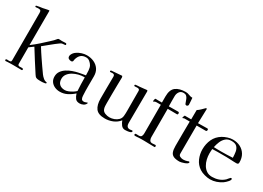

<svg xmlns="http://www.w3.org/2000/svg" viewBox="-16 -1517 3103 2264"><g transform="rotate(30 1535.5 -385.0)"><path d="M591 -15Q591 -8 577 -5Q563 -2 547.5 -1Q532 0 526 0Q512 0 495 -0.5Q478 -1 464 -5Q451 -9 442.5 -19Q434 -29 428 -39Q383 -108 339 -177Q295 -246 252 -316L194 -273V-49Q194 -25 218 -25Q227 -25 236 -25.5Q245 -26 253 -26Q258 -26 263.5 -23Q269 -20 269 -14Q269 -2 258 -2Q230 -2 203 -2.5Q176 -3 148 -3Q129 -3 108.5 -2.5Q88 -2 68 -1Q62 -1 55.5 0Q49 1 42 1Q38 1 35.5 -3.5Q33 -8 33 -12Q33 -19 39 -21Q45 -23 50 -23Q55 -23 61 -22.5Q67 -22 72 -22Q88 -22 97 -25.5Q106 -29 106 -47V-691Q106 -714 98 -722Q90 -730 66 -730Q58 -730 50 -728.5Q42 -727 34 -727Q24 -727 24 -737Q24 -744 32 -746Q51 -751 71.5 -753.5Q92 -756 111 -759Q120 -761 136 -764.5Q152 -768 167.5 -771Q183 -774 189 -774Q194 -774 194 -768L193 -303Q244 -341 291 -383Q338 -425 384 -468Q401 -483 416 -498.5Q431 -514 444 -531Q450 -538 461 -538Q471 -538 480.5 -537Q490 -536 500 -536Q512 -536 524.5 -537Q537 -538 549 -538Q564 -538 564 -522Q564 -514 552 -514Q536 -513 521 -511Q506 -509 492 -498Q447 -466 404 -430Q361 -394 317 -359Q335 -328 355 -298.5Q375 -269 394 -240Q421 -200 448.5 -160.5Q476 -121 504 -82Q518 -63 539.5 -44.5Q561 -26 585 -24Q591 -23 591 -15Z M954 -117Q950 -162 949.5 -207.5Q949 -253 948 -299H934Q903 -299 865.5 -289.5Q828 -280 794 -261Q760 -242 738.5 -213.5Q717 -185 717 -148Q717 -100 744 -75.5Q771 -51 817 -51Q839 -51 865 -61.5Q891 -72 915 -87Q939 -102 954 -117ZM1129 -53Q1129 -49 1128 -47Q1118 -25 1094.5 -13.5Q1071 -2 1048 -2Q1006 -2 987.5 -26.5Q969 -51 958 -87Q920 -52 874 -28.5Q828 -5 775 -5Q738 -5 705.5 -19.5Q673 -34 653 -62Q633 -90 633 -130Q633 -172 654.5 -202.5Q676 -233 709.5 -254.5Q743 -276 781.5 -289.5Q820 -303 854 -310Q877 -315 901 -319Q925 -323 948 -327Q948 -355 945.5 -392Q943 -429 930 -453Q917 -476 895 -494Q873 -512 846 -512Q800 -512 774 -488Q748 -464 737 -420Q736 -415 735.5 -409.5Q735 -404 734 -399Q733 -393 726.5 -388.5Q720 -384 713 -384Q694 -384 678.5 -393Q663 -402 663 -423Q663 -435 667 -444Q680 -475 709 -495.5Q738 -516 773.5 -527Q809 -538 840 -538Q894 -538 938 -518Q982 -498 1008.5 -459.5Q1035 -421 1035 -363Q1035 -298 1034.5 -232Q1034 -166 1038 -100Q1039 -78 1047 -61.5Q1055 -45 1080 -45Q1093 -45 1107.5 -51.5Q1122 -58 1126 -58Q1129 -58 1129 -53Z M1754 -27Q1754 -15 1736.5 -9Q1719 -3 1698 -1Q1677 1 1668 1Q1634 1 1614 -26Q1594 -53 1584 -82Q1550 -39 1499 -18Q1448 3 1393 3Q1303 3 1268.5 -43.5Q1234 -90 1234 -175Q1234 -250 1234.5 -325.5Q1235 -401 1236 -476Q1236 -506 1207 -506Q1199 -506 1191 -505Q1183 -504 1175 -504Q1172 -504 1170.5 -507.5Q1169 -511 1169 -513Q1169 -524 1179 -525Q1214 -529 1249.5 -530.5Q1285 -532 1320 -536Q1328 -528 1328 -516Q1328 -491 1327 -465Q1326 -439 1326 -413Q1325 -352 1324.5 -290.5Q1324 -229 1324 -167Q1324 -148 1325 -126.5Q1326 -105 1333 -87Q1344 -59 1374.5 -47.5Q1405 -36 1433 -36Q1464 -36 1495.5 -47.5Q1527 -59 1549.5 -81.5Q1572 -104 1575 -138Q1577 -155 1577.5 -172.5Q1578 -190 1578 -207L1577 -479Q1577 -492 1568.5 -498Q1560 -504 1549 -504Q1539 -504 1529.5 -503Q1520 -502 1510 -502Q1501 -502 1501 -512Q1501 -522 1510 -523Q1522 -525 1535 -525.5Q1548 -526 1561 -527L1630 -534Q1637 -535 1644.5 -536Q1652 -537 1659 -537Q1664 -537 1666 -531.5Q1668 -526 1668 -523Q1665 -306 1665 -90Q1665 -65 1676.5 -49Q1688 -33 1715 -33Q1723 -33 1729.5 -35Q1736 -37 1743 -37Q1754 -37 1754 -27Z M2173 -633Q2173 -625 2166 -618Q2159 -611 2151 -611Q2137 -611 2132 -623Q2127 -637 2121.5 -651Q2116 -665 2111 -679Q2103 -699 2088.5 -711.5Q2074 -724 2051 -724Q2013 -724 1994.5 -697.5Q1976 -671 1976 -636Q1976 -602 1976 -568Q1976 -534 1977 -499Q2009 -499 2041 -499.5Q2073 -500 2105 -500Q2112 -500 2115.5 -494.5Q2119 -489 2119 -483Q2119 -476 2116 -471Q2113 -466 2105 -466Q2085 -466 2065 -466.5Q2045 -467 2025 -467H1980V-80Q1980 -58 1990 -40.5Q2000 -23 2025 -23Q2036 -23 2046.5 -24.5Q2057 -26 2067 -26Q2073 -26 2075.5 -20.5Q2078 -15 2078 -10Q2078 1 2067 1Q2033 1 1998.5 -0.5Q1964 -2 1930 -2Q1911 -2 1893 -2Q1875 -2 1857 -1Q1844 0 1832 1Q1820 2 1807 2Q1792 2 1792 -10Q1792 -21 1799 -22.5Q1806 -24 1813 -24Q1820 -24 1826.5 -23.5Q1833 -23 1840 -23Q1869 -23 1877.5 -39Q1886 -55 1886 -80V-468H1829Q1822 -468 1813.5 -466.5Q1805 -465 1799 -461Q1798 -460 1796.5 -458Q1795 -456 1793 -456Q1785 -456 1785 -462Q1785 -464 1787.5 -477.5Q1790 -491 1791 -492Q1793 -497 1796 -497.5Q1799 -498 1803 -498Q1810 -498 1816 -497.5Q1822 -497 1829 -497H1884Q1884 -518 1884 -539Q1884 -560 1884 -581Q1884 -673 1932.5 -709.5Q1981 -746 2067 -746Q2093 -746 2117 -735.5Q2141 -725 2167 -725Q2168 -702 2170.5 -679Q2173 -656 2173 -633Z M2518 -46Q2518 -37 2504.5 -28Q2491 -19 2472 -12Q2453 -5 2435.5 -1Q2418 3 2410 3Q2358 3 2329.5 -10Q2301 -23 2289.5 -53Q2278 -83 2278 -134Q2278 -217 2278.5 -300.5Q2279 -384 2280 -467H2208Q2201 -467 2196.5 -463.5Q2192 -460 2187 -460Q2182 -460 2182 -467Q2182 -471 2187.5 -483Q2193 -495 2195 -499Q2198 -498 2204 -498H2282L2283 -625Q2306 -640 2325 -658.5Q2344 -677 2363 -696Q2365 -698 2367 -699.5Q2369 -701 2371 -701Q2380 -701 2380 -694L2374 -499Q2406 -499 2437.5 -500Q2469 -501 2500 -501Q2513 -501 2513 -486Q2513 -467 2496 -467H2374Q2374 -391 2373.5 -314.5Q2373 -238 2373 -161V-84Q2373 -59 2394 -49.5Q2415 -40 2435 -40Q2463 -40 2490 -49Q2493 -51 2499 -53Q2505 -55 2508 -55Q2518 -55 2518 -46Z M2934 -351Q2933 -392 2927 -429.5Q2921 -467 2898 -491.5Q2875 -516 2823 -516Q2776 -516 2746.5 -490.5Q2717 -465 2701 -426.5Q2685 -388 2677 -348Q2702 -347 2726 -346.5Q2750 -346 2774 -346Q2814 -346 2854 -347.5Q2894 -349 2934 -351ZM3049 -122Q3049 -117 3047 -116Q3044 -106 3032.5 -92Q3021 -78 3007 -65.5Q2993 -53 2984 -47Q2951 -24 2909.5 -10Q2868 4 2827 4Q2793 4 2751.5 -7Q2710 -18 2681 -37Q2625 -74 2599 -134Q2573 -194 2573 -259Q2573 -333 2602 -396Q2631 -459 2695 -498Q2724 -515 2760 -526.5Q2796 -538 2829 -538Q2888 -538 2933 -514Q2978 -490 3003.5 -446.5Q3029 -403 3029 -343Q3029 -326 3021.5 -321Q3014 -316 2999 -316Q2979 -316 2959 -317Q2939 -318 2919 -319Q2891 -321 2863.5 -321Q2836 -321 2808 -321Q2774 -321 2740 -321Q2706 -321 2672 -319Q2671 -303 2670 -288Q2669 -273 2669 -257Q2669 -220 2678 -180.5Q2687 -141 2707 -107.5Q2727 -74 2758 -53.5Q2789 -33 2833 -33Q2878 -33 2919 -47Q2960 -61 2994 -92Q3003 -101 3010.5 -111.5Q3018 -122 3027 -130Q3032 -135 3038 -135Q3043 -135 3046 -131Q3049 -127 3049 -122Z"/></g></svg>

Font: Kaisei Opti
Style: Regular
Weight: 400
Designer: Font-Kai, 金井和夫
Foundry: KAZUO KANAI
Version: Version 5.003